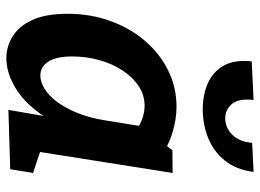

<svg xmlns="http://www.w3.org/2000/svg" viewBox="-131 -709 853 631"><g transform="rotate(90 295.5 -393.5)"><path d="M171.5 12.1Q132.5 12.1 98.9 -8.9Q65.4 -29.9 45.3 -74Q25.3 -118 25.3 -189.1Q25.3 -263.2 48.3 -327.9Q71.4 -392.6 112.9 -441.8Q154.5 -491.1 210.3 -519.1Q266.1 -547.1 330.9 -547.1Q373.8 -547.1 419 -532.8Q464.2 -518.5 509 -486.4L447.1 -499.1L473.7 -533.6L548.4 -534.3L468.4 -28.5L420.5 -118.4L548.3 -75.7L536.1 -0.6L341.1 5.4L371.3 -168.8L412.1 -242.8Q395.4 -159.4 355.8 -102.4Q316.2 -45.5 267.1 -16.7Q218 12.1 171.5 12.1ZM227.8 -99.6Q249.2 -99.6 271.8 -113.5Q294.5 -127.4 314.7 -154.5Q335 -181.5 351.2 -221.4Q367.4 -261.2 375.7 -313.2L398 -451.7L420.7 -406.3Q396 -424.9 373.1 -433.5Q350.2 -442.2 327.8 -442.2Q292.3 -442.2 262.7 -422.5Q233.1 -402.8 211.2 -369.2Q189.3 -335.6 177.5 -293.1Q165.6 -250.6 165.6 -205.1Q165.6 -150.9 182.8 -125.3Q199.9 -99.6 227.8 -99.6ZM339 -633.3Q291.6 -633.3 253.8 -650Q215.9 -666.6 195.7 -702.2Q175.6 -737.7 181.7 -794.3L308.6 -800.4Q302.9 -751.8 321.5 -729.5Q340.1 -707.2 369 -707.2Q398.9 -707.2 422.3 -729.9Q445.8 -752.5 449.4 -795.7L545 -800.4Q537.7 -742.8 507.4 -705.6Q477.1 -668.4 432.8 -650.8Q388.5 -633.3 339 -633.3Z"/></g></svg>

Font: Bitter Thin
Style: Italic
Weight: 100
Italic angle: -9°
Designer: Sol Matas, and Bitter project Authors
Foundry: Sol Matas
Version: Version 2.002